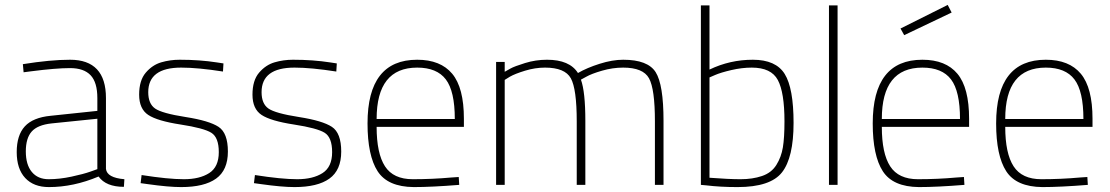

<svg xmlns="http://www.w3.org/2000/svg" viewBox="-20 -752 4516 781"><path d="M411 -353V-65Q415 -29 486 -23L484 8Q411 8 381 -34Q279 9 179 9Q117 9 82.5 -28Q48 -65 48 -133.5Q48 -202 81 -238Q114 -274 186 -281L376 -301V-353Q376 -417 348.5 -446Q321 -475 265 -475Q208 -475 107 -462L76 -458L73 -491Q185 -509 265 -509Q411 -509 411 -353ZM190 -250Q133 -244 109 -217Q85 -190 85 -136Q85 -82 109.5 -52.5Q134 -23 178 -23Q222 -23 271 -33.5Q320 -44 348 -54L376 -64V-269Z M717 -477Q583 -477 583 -377Q583 -330 611 -310.5Q639 -291 735 -276Q831 -261 869 -236Q907 -211 907 -135.5Q907 -60 859 -25.5Q811 9 717 9Q666 9 581 -3L552 -7L556 -40Q664 -23 728 -23Q792 -23 831 -48Q870 -73 870 -133Q870 -193 839.5 -212Q809 -231 714.5 -245.5Q620 -260 583 -284.5Q546 -309 546 -367Q546 -425 573 -456.5Q600 -488 636 -498.5Q672 -509 711 -509Q792 -509 863 -498L889 -494L887 -461Q785 -477 717 -477Z M1178 -477Q1044 -477 1044 -377Q1044 -330 1072 -310.5Q1100 -291 1196 -276Q1292 -261 1330 -236Q1368 -211 1368 -135.5Q1368 -60 1320 -25.5Q1272 9 1178 9Q1127 9 1042 -3L1013 -7L1017 -40Q1125 -23 1189 -23Q1253 -23 1292 -48Q1331 -73 1331 -133Q1331 -193 1300.5 -212Q1270 -231 1175.5 -245.5Q1081 -260 1044 -284.5Q1007 -309 1007 -367Q1007 -425 1034 -456.5Q1061 -488 1097 -498.5Q1133 -509 1172 -509Q1253 -509 1324 -498L1350 -494L1348 -461Q1246 -477 1178 -477Z M1816 -30 1846 -32 1848 0Q1736 9 1663 9Q1557 8 1516 -55.5Q1475 -119 1475 -250Q1475 -509 1677 -509Q1772 -509 1819.5 -452Q1867 -395 1867 -269V-236H1512Q1512 -128 1546 -75.5Q1580 -23 1659 -23Q1738 -23 1816 -30ZM1512 -268H1830Q1830 -381 1793.5 -429Q1757 -477 1677 -477Q1512 -477 1512 -268Z M2033 0H1998V-500H2033V-460Q2042 -465 2057 -473.5Q2072 -482 2115.5 -495.5Q2159 -509 2205 -509Q2297 -509 2331 -455Q2367 -476 2419 -492.5Q2471 -509 2515 -509Q2615 -509 2647 -458.5Q2679 -408 2679 -260V0H2644V-258Q2644 -390 2620 -433.5Q2596 -477 2515 -477Q2472 -477 2429 -464.5Q2386 -452 2365 -440L2343 -428Q2361 -379 2361 -260V0H2326V-258Q2326 -390 2302 -433.5Q2278 -477 2197 -477Q2157 -477 2116 -464.5Q2075 -452 2054 -440L2033 -427Z M2866 -469Q2949 -509 3042.5 -509Q3136 -509 3172 -451Q3208 -393 3208 -252Q3208 -111 3161 -51Q3114 9 2980 9Q2910 9 2853 2L2831 0V-730H2866ZM2866 -29Q2944 -23 2992.5 -23Q3041 -23 3079.5 -36Q3118 -49 3138 -81Q3158 -113 3164.5 -152.5Q3171 -192 3171 -258Q3171 -376 3144 -426.5Q3117 -477 3038 -477Q2998 -477 2955 -467Q2912 -457 2889 -447L2866 -437Z M3352 0V-730H3387V0Z M3871 -30 3901 -32 3903 0Q3791 9 3718 9Q3612 8 3571 -55.5Q3530 -119 3530 -250Q3530 -509 3732 -509Q3827 -509 3874.5 -452Q3922 -395 3922 -269V-236H3567Q3567 -128 3601 -75.5Q3635 -23 3714 -23Q3793 -23 3871 -30ZM3567 -268H3885Q3885 -381 3848.5 -429Q3812 -477 3732 -477Q3567 -477 3567 -268ZM3643 -636 3835 -732 3851 -701 3658 -609Z M4373 -30 4403 -32 4405 0Q4293 9 4220 9Q4114 8 4073 -55.5Q4032 -119 4032 -250Q4032 -509 4234 -509Q4329 -509 4376.5 -452Q4424 -395 4424 -269V-236H4069Q4069 -128 4103 -75.5Q4137 -23 4216 -23Q4295 -23 4373 -30ZM4069 -268H4387Q4387 -381 4350.5 -429Q4314 -477 4234 -477Q4069 -477 4069 -268Z"/></svg>

Font: Titillium Web[RUS by Daymarius]
Style: Regular
Weight: 200
Designer: Cyrillization by Daymarius
Foundry: Cyrillization by Daymarius
Version: Version 1.002 September 11, 2018